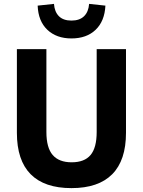

<svg xmlns="http://www.w3.org/2000/svg" viewBox="-20 -958 736 989"><path d="M348 11Q209 11 138 -60.5Q67 -132 67 -274V-705H219V-278Q219 -197 251.5 -159.5Q284 -122 349 -122Q415 -122 446.5 -159.5Q478 -197 478 -278V-705H629V-274Q629 -132 558 -60.5Q487 11 348 11ZM348 -760Q271 -760 224 -804.5Q177 -849 174 -929L258 -938Q261 -897 283.5 -874.5Q306 -852 348 -852Q390 -852 413 -874.5Q436 -897 439 -938L523 -929Q519 -849 472.5 -804.5Q426 -760 348 -760Z"/></svg>

Font: Nunito Sans 10pt SemiCondensed ExtraBold
Style: Regular
Weight: 800
Width: 4
Designer: Vernon Adams
Foundry: Vernon Adams
Version: Version 3.101;gftools[0.9.27]